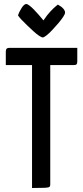

<svg xmlns="http://www.w3.org/2000/svg" viewBox="-20 -939 415 959"><path d="M140 0V-688Q140 -688 142.5 -689.5Q145 -691 158 -691H213Q227 -691 229 -689.5Q231 -688 231 -688V-17Q231 -9 227 -5.5Q223 -2 204 -1Q185 0 140 0ZM9 -614V-682Q9 -700 26 -700H366V-632Q366 -622 362.5 -618Q359 -614 349 -614ZM194 -752Q188 -752 175 -760.5Q162 -769 146.5 -783.5Q131 -798 115 -813Q99 -828 87 -841Q75 -854 70 -862Q76 -881 88.5 -900Q101 -919 111 -919Q117 -919 127.5 -911Q138 -903 150 -890.5Q162 -878 173 -865.5Q184 -853 190.5 -845Q197 -837 197 -837Q215 -864 231.5 -881.5Q248 -899 258.5 -907.5Q269 -916 269 -916Q286 -907 295.5 -896.5Q305 -886 305 -876Q305 -869 295.5 -854.5Q286 -840 271 -822.5Q256 -805 240.5 -788.5Q225 -772 212 -762Q199 -752 194 -752Z"/></svg>

Font: Yanone Kaffeesatz ExtraLight Medium
Style: Regular
Weight: 500
Version: Version 2.003